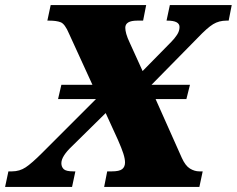

<svg xmlns="http://www.w3.org/2000/svg" viewBox="-57 -734 930 754"><path d="M-37 0 -24 -61H-10Q20 -61 44 -77Q68 -93 108 -133L320 -345H171L184 -401H306L214 -602Q198 -640 181.5 -646.5Q165 -653 136 -653H129L142 -714H517L505 -653H482Q435 -653 435 -625Q435 -615 439 -600.5Q443 -586 453 -565L503 -455L616 -570Q628 -582 638 -597Q648 -612 648 -628Q648 -653 600 -653H597L610 -714H853L841 -653H832Q803 -653 780 -639Q757 -625 719 -585L538 -401H689L675 -345H554L657 -114Q671 -83 689 -72Q707 -61 726 -61H739L726 0H352L364 -61H382Q412 -61 423 -70Q434 -79 434 -96Q434 -110 427.5 -130.5Q421 -151 406 -185L358 -290L224 -158Q205 -140 194.5 -123.5Q184 -107 184 -93Q184 -79 193 -70Q202 -61 231 -61H239L226 0Z"/></svg>

Font: Noto Serif Black
Style: Italic
Weight: 900
Italic angle: -12°
Designer: Monotype Design Team
Foundry: Monotype Imaging Inc.
Version: Version 2.013